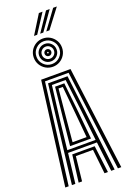

<svg xmlns="http://www.w3.org/2000/svg" viewBox="-227 -1333 931 1402"><g transform="rotate(-20 238.0 -632.0)"><path d="M20.6 0 124 -800H352.1L455.6 0H429.4L329.8 -779.1H146.3L46.8 0ZM124.3 0 150.8 -209.9H325.4L351.8 0H325.3L304.7 -189.2H171.5L150.9 0ZM72.1 0 162.4 -758H313.7L404.1 0H377.5L350.1 -230.5H126L98.6 0ZM127.6 -251.2H347.5L322.3 -481.4L291.4 -737.1H184.7L153 -481.4ZM156.8 -272 177.7 -481.4 202.2 -717.5H273.9L299.2 -481.4L319.4 -272ZM183.5 -292.7H292.6L275.2 -481.4L254.7 -696.5H221.5L200.9 -481.4ZM238.2 -859.3Q207.8 -859.3 182.8 -874.1Q157.9 -888.8 143.1 -913.8Q128.4 -938.8 128.4 -969Q128.4 -999.5 143.1 -1024.4Q157.9 -1049.2 182.9 -1064Q207.9 -1078.7 238.1 -1078.7Q268.5 -1078.7 293.4 -1063.9Q318.2 -1049.2 333 -1024.3Q347.7 -999.5 347.7 -969.1Q347.7 -938.8 333 -913.8Q318.3 -888.8 293.4 -874.1Q268.5 -859.3 238.2 -859.3ZM238.1 -880.2Q275.1 -880.2 301 -906.2Q326.8 -932.1 326.8 -969Q326.8 -1006 301 -1031.9Q275.1 -1057.8 238.1 -1057.8Q201.2 -1057.8 175.3 -1031.9Q149.3 -1006.1 149.3 -969Q149.3 -932.2 175.3 -906.2Q201.2 -880.2 238.1 -880.2ZM238.1 -901.1Q209.7 -901.1 190 -920.9Q170.2 -940.7 170.2 -969Q170.2 -997.3 190 -1017.1Q209.7 -1036.9 238.1 -1036.9Q266.4 -1036.9 286.2 -1017.1Q305.9 -997.3 305.9 -969Q305.9 -940.7 286.2 -920.9Q266.4 -901.1 238.1 -901.1ZM238.1 -922Q257.5 -922 271.3 -935.8Q285 -949.6 285 -969Q285 -988.4 271.3 -1002.2Q257.5 -1016 238.1 -1016Q218.7 -1016 204.9 -1002.2Q191.1 -988.4 191.1 -969Q191.1 -949.6 204.9 -935.8Q218.7 -922 238.1 -922ZM238.1 -942.9Q227.2 -942.9 219.6 -950.6Q212 -958.2 212 -969Q212 -979.9 219.6 -987.5Q227.2 -995.1 238.1 -995.1Q249 -995.1 256.6 -987.5Q264.1 -979.9 264.1 -969Q264.1 -958.2 256.6 -950.6Q249 -942.9 238.1 -942.9ZM238.1 -963Q244 -963 244 -969Q244 -975 238.1 -975Q232.1 -975 232.1 -969Q232.1 -963 238.1 -963ZM184.6 -1118.2 275.1 -1263.5H303.6L209.2 -1118.2ZM279.7 -1118.2 386 -1263.5H414.6L304.3 -1118.2ZM232.3 -1118.2 330.6 -1263.5H359.1L256.6 -1118.2Z"/></g></svg>

Font: Big Shoulders Inline Text SC Thin
Style: Regular
Weight: 100
Designer: Patric King
Foundry: XO Type Co
Version: Version 2.002